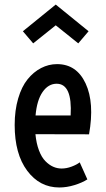

<svg xmlns="http://www.w3.org/2000/svg" viewBox="-20 -807 461 836"><path d="M124.5 -618.2 79.6 -670.9 222.7 -787.1 365.7 -670.9 320.8 -618.2 222.7 -696.8ZM238.3 9.3Q152.8 9.3 98.4 -63.7Q43.9 -136.7 43.9 -262.7Q43.9 -326.7 59.1 -378.2Q74.2 -429.7 100.1 -461.7Q126 -493.7 158.9 -510.7Q191.9 -527.8 228.5 -527.8Q313.5 -527.8 352.8 -443.6Q392.1 -359.4 367.7 -222.2L134.3 -222.7Q138.2 -182.1 149.7 -152.1Q161.1 -122.1 177.5 -105.5Q193.8 -88.9 211.4 -81.1Q229 -73.2 248.5 -73.2Q269.5 -73.2 291.7 -81.5Q314 -89.8 327.1 -100.1L360.4 -25.9Q337.4 -11.2 304 -1Q270.5 9.3 238.3 9.3ZM134.8 -304.2H287.6Q295.4 -442.4 226.6 -442.4Q190.4 -442.4 165.5 -406.5Q140.6 -370.6 134.8 -304.2Z"/></svg>

Font: Voltaire
Style: Regular
Weight: 400
Designer: Yvonne Schttler
Foundry: Yvonne Schttler
Version: Version 1.003